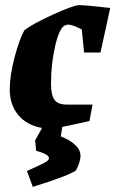

<svg xmlns="http://www.w3.org/2000/svg" viewBox="-20 -493 450 749"><path d="M179 -167Q179 -122 192.5 -103.5Q206 -85 241 -85H341L329 -21Q278 -9 223 2L217 39Q253 53 273.5 72.5Q294 92 294 115Q294 127 288.5 144Q283 161 276 172Q249 192 108 236L85 174Q132 153 151.5 143Q171 133 171 124Q171 109 121 95L117 55L144 6Q85 -4 51.5 -44Q18 -84 18 -145Q18 -197 36.5 -268Q55 -339 75 -375Q107 -400 187.5 -436.5Q268 -473 289 -473Q311 -473 410 -462L372 -288H308L299 -378Q263 -397 246 -397Q242 -397 236 -395Q213 -388 196 -317Q179 -246 179 -167Z"/></svg>

Font: Grenze ExtraBold
Style: Italic
Weight: 800
Italic angle: -10°
Designer: Renata Polastri
Foundry: Omnibus-Type
Version: Version 1.002; ttfautohint (v1.8)